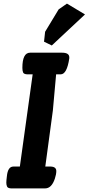

<svg xmlns="http://www.w3.org/2000/svg" viewBox="-20 -1044 491 1064"><path d="M267 -792 224 -813 230 -868 305 -992 351 -1024 451 -964ZM104 -668Q104 -752 147 -752H324Q364 -752 364 -726Q364 -724 364 -721Q351 -632 316 -632H291L273 -432L231 -121H261Q292 -120 292 -96Q292 -78 284 -54Q266 0 230 0H41Q23 -1 19 -10.5Q15 -20 15 -31.5Q15 -43 18 -66Q23 -121 54 -121H90L161 -632H131Q112 -633 108 -642.5Q104 -652 104 -668Z"/></svg>

Font: Chau Philomene One
Style: Italic
Weight: 400
Designer: Vicente Lamonaca
Foundry: TipoType
Version: Version 1.002